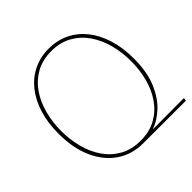

<svg xmlns="http://www.w3.org/2000/svg" viewBox="-190 -899 1060 1060"><g transform="rotate(-45 340.0 -369.5)"><path d="M340 0Q253 0 187 -44.5Q121 -89 83.5 -171.5Q46 -254 46 -368Q46 -453 67.5 -521.5Q89 -590 128 -638.5Q167 -687 221 -713Q275 -739 340 -739Q405 -739 459 -713Q513 -687 552 -638.5Q591 -590 612.5 -521.5Q634 -453 634 -368Q634 -262 603 -190Q572 -118 526 -76Q480 -34 433 -18V-17L675 -18L672 0ZM340 -20Q409 -20 460.5 -48.5Q512 -77 546 -126Q580 -175 596.5 -237.5Q613 -300 613 -368Q613 -436 596.5 -499Q580 -562 546 -611.5Q512 -661 460.5 -690Q409 -719 340 -719Q271 -719 219.5 -690Q168 -661 134 -611.5Q100 -562 83.5 -499Q67 -436 67 -368Q67 -300 83.5 -237.5Q100 -175 134 -126Q168 -77 219.5 -48.5Q271 -20 340 -20Z"/></g></svg>

Font: Murecho Thin
Style: Regular
Weight: 100
Designer: Neil Summerour
Foundry: Positype
Version: Version 1.010